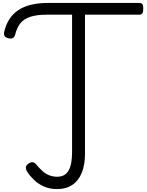

<svg xmlns="http://www.w3.org/2000/svg" viewBox="-20 -1270 1004 1308"><path d="M367 18Q318 18 279 0.5Q240 -17 211.5 -44.5Q183 -72 166 -99Q155 -117 156.5 -131Q158 -145 175 -156Q193 -167 205 -164.5Q217 -162 230 -146Q251 -121 271.5 -103Q292 -85 316.5 -75.5Q341 -66 370 -66Q422 -66 446.5 -107Q471 -148 471 -233V-1170H300Q232 -1170 188 -1156Q144 -1142 119.5 -1112Q95 -1082 83 -1033Q78 -1016 67 -1010.5Q56 -1005 35 -1010Q16 -1015 10.5 -1026Q5 -1037 9 -1055Q20 -1102 43.5 -1138.5Q67 -1175 103.5 -1200Q140 -1225 191 -1237.5Q242 -1250 308 -1250H929Q944 -1250 950 -1241.5Q956 -1233 956 -1210Q956 -1188 950 -1179Q944 -1170 929 -1170H559V-223Q559 -148 537.5 -94Q516 -40 473.5 -11Q431 18 367 18Z"/></svg>

Font: Playwrite VN
Style: Regular
Weight: 400
Designer: Veronika Burian, José Scaglione
Foundry: TypeTogether
Version: Version 1.002